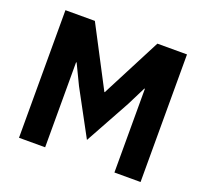

<svg xmlns="http://www.w3.org/2000/svg" viewBox="-120 -843 1060 987"><g transform="rotate(20 409.5 -349.0)"><path d="M599 -458H596L545 -356L409 -109L276 -355L223 -465H220V0H77V-698H238L409 -371H411L580 -698H742V0H599Z"/></g></svg>

Font: IBM Plex Sans Hebrew
Style: Bold
Weight: 700
Designer: Mike Abbink, Paul van der Laan, Pieter van Rosmalen, Yanek Iontef
Foundry: Bold Monday
Version: Version 1.2